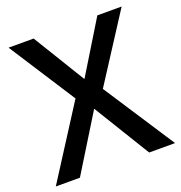

<svg xmlns="http://www.w3.org/2000/svg" viewBox="-129 -824 880 935"><g transform="rotate(-20 311.0 -357.0)"><path d="M620.1 0H485.8L307.1 -292L127 0H2L238.8 -370.1L17.1 -713.9H147L312 -443.8L477.1 -713.9H603L379.9 -368.2Z"/></g></svg>

Font: Open Sans Semibold
Style: Regular
Weight: 600
Foundry: Ascender Corporation
Version: Version 1.10